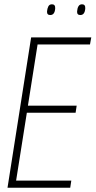

<svg xmlns="http://www.w3.org/2000/svg" viewBox="-20 -874 445 894"><path d="M15 0 125 -700H405L399 -667H155L110 -382H337L332 -349H105L55 -33H312L307 0ZM354 -804Q338 -804 339 -821Q340 -836 345.5 -845Q351 -854 362 -854Q378 -854 377 -835Q375 -804 354 -804ZM214 -804Q198 -804 199 -821Q200 -834 205 -844Q210 -854 222 -854Q238 -854 237 -835Q235 -804 214 -804Z"/></svg>

Font: Georama SemiCondensed ExtraLight
Style: Italic
Weight: 200
Width: 4
Italic angle: -9°
Designer: Jean-Baptiste Levee
Foundry: Production Type
Version: Version 1.000